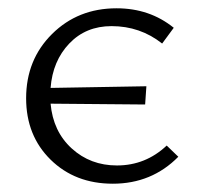

<svg xmlns="http://www.w3.org/2000/svg" viewBox="-20 -438 475 463"><path d="M382 -87 410 -60Q346 5 252 5Q161 5 102 -53Q43 -111 43 -201Q43 -294 105.5 -356Q168 -418 261 -418Q341 -418 399 -371L371 -333Q318 -375 249 -375Q187 -375 147 -333Q107 -291 102 -226L333 -230L330 -186L102 -188Q108 -121 153 -80Q198 -39 262 -39Q331 -39 382 -87Z"/></svg>

Font: EauTest Semilight
Style: Italic
Weight: 300
Italic angle: -12°
Designer: Christian Thalmann (Catharsis Fonts)
Version: Version 0.001;PS 000.001;hotconv 1.0.88;makeotf.lib2.5.64775